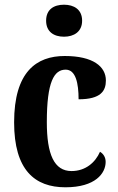

<svg xmlns="http://www.w3.org/2000/svg" viewBox="-20 -786 502 816"><path d="M252 -630C294 -630 329 -651 329 -698C329 -746 294 -766 252 -766C209 -766 176 -746 176 -698C176 -651 209 -630 252 -630ZM258 10C386 10 429 -50 429 -98C429 -117 420 -132 405 -141C385 -95 343 -59 284 -59C210 -59 179 -130 179 -267C179 -439 210 -490 259 -490C302 -490 314 -432 314 -364C409 -364 430 -400 430 -444C430 -503 376 -548 255 -548C135 -548 40 -481 40 -266C40 -63 128 10 258 10Z"/></svg>

Font: Noto Serif Condensed
Style: Bold
Weight: 700
Width: 3
Designer: Monotype Design Team
Foundry: Monotype Imaging Inc.
Version: Version 2.015